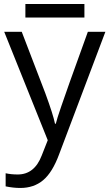

<svg xmlns="http://www.w3.org/2000/svg" viewBox="-20 -693 544 953"><path d="M399 -606V-673H106V-606ZM187 79Q151 173 68 173Q35 173 8 167V232Q46 240 81 240Q148 240 194 201.5Q240 163 273 74L503 -535H416Q302 -220 284 -165Q262 -101 257 -79H253Q244 -124 205 -230L88 -535H1L217 3Z"/></svg>

Font: OpenSansMMV
Style: Regular
Weight: 400
Designer: Steve Matteson
Foundry: Ascender Corporation
Version: Version 4.000